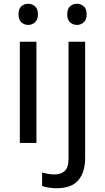

<svg xmlns="http://www.w3.org/2000/svg" viewBox="-20 -757 556 1017"><path d="M130 -737Q150 -737 165.5 -723.5Q181 -710 181 -681Q181 -653 165.5 -639Q150 -625 130 -625Q108 -625 93 -639Q78 -653 78 -681Q78 -710 93 -723.5Q108 -737 130 -737ZM173 -536V0H85V-536ZM336 -681Q336 -710 351 -723.5Q366 -737 388 -737Q408 -737 423.5 -723.5Q439 -710 439 -681Q439 -653 423.5 -639Q408 -625 388 -625Q366 -625 351 -639Q336 -653 336 -681ZM280 240Q255 240 236 236.5Q217 233 203 228V157Q218 161 234 164Q250 167 269 167Q301 167 322 149.5Q343 132 343 83V-536H431V80Q431 155 395 197.5Q359 240 280 240Z"/></svg>

Font: Noto Sans Samaritan
Style: Regular
Weight: 400
Designer: Monotype Design Team
Foundry: Monotype Imaging Inc.
Version: Version 2.001; ttfautohint (v1.8.4.7-5d5b)